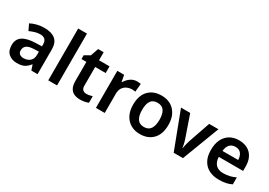

<svg xmlns="http://www.w3.org/2000/svg" viewBox="10 -1594 3414 2438"><g transform="rotate(30 1717.0 -375.0)"><path d="M297 -553Q403 -553 458 -507Q513 -461 513 -364V0H422L397 -75H393Q358 -31 319 -10.5Q280 10 212 10Q139 10 91 -31Q43 -72 43 -158Q43 -243 105 -285Q167 -327 292 -331L385 -334V-361Q385 -412 360.5 -434Q336 -456 292 -456Q251 -456 213 -444Q175 -432 139 -416L97 -505Q138 -527 189.5 -540Q241 -553 297 -553ZM320 -254Q239 -251 207.5 -225.5Q176 -200 176 -157Q176 -120 198.5 -103Q221 -86 256 -86Q311 -86 348 -117.5Q385 -149 385 -210V-256Z M799 0H670V-760H799Z M1172 -93Q1196 -93 1218 -97.5Q1240 -102 1260 -108V-12Q1239 -3 1207 3.5Q1175 10 1139 10Q1092 10 1054.5 -5.5Q1017 -21 994.5 -59.5Q972 -98 972 -166V-445H900V-501L980 -546L1020 -661H1101V-543H1255V-445H1101V-167Q1101 -130 1121 -111.5Q1141 -93 1172 -93Z M1656 -553Q1668 -553 1684 -551.5Q1700 -550 1710 -548L1699 -428Q1690 -430 1676 -431.5Q1662 -433 1651 -433Q1612 -433 1576.5 -416.5Q1541 -400 1519.5 -366.5Q1498 -333 1498 -281V0H1369V-543H1469L1487 -449H1493Q1517 -491 1559 -522Q1601 -553 1656 -553Z M2275 -272Q2275 -137 2205 -63.5Q2135 10 2015 10Q1940 10 1882 -23Q1824 -56 1790.5 -119Q1757 -182 1757 -272Q1757 -407 1827 -480Q1897 -553 2018 -553Q2094 -553 2151.5 -520Q2209 -487 2242 -424.5Q2275 -362 2275 -272ZM1889 -272Q1889 -187 1919 -140.5Q1949 -94 2017 -94Q2083 -94 2113.5 -140.5Q2144 -187 2144 -272Q2144 -358 2113.5 -403Q2083 -448 2016 -448Q1949 -448 1919 -403Q1889 -358 1889 -272Z M2509 0 2303 -543H2438L2546 -230Q2553 -211 2559 -188.5Q2565 -166 2569 -145Q2573 -124 2575 -108H2579Q2581 -125 2585.5 -146Q2590 -167 2596 -189Q2602 -211 2608 -230L2716 -543H2852L2645 0Z M3151 -553Q3225 -553 3278 -523.5Q3331 -494 3359.5 -439Q3388 -384 3388 -307V-241H3031Q3033 -169 3071.5 -129Q3110 -89 3179 -89Q3231 -89 3273 -99Q3315 -109 3360 -130V-28Q3319 -8 3276 1Q3233 10 3173 10Q3093 10 3031.5 -20.5Q2970 -51 2935 -113Q2900 -175 2900 -267Q2900 -361 2931.5 -424Q2963 -487 3019.5 -520Q3076 -553 3151 -553ZM3152 -458Q3102 -458 3071 -426Q3040 -394 3034 -330H3264Q3263 -386 3236 -422Q3209 -458 3152 -458Z"/></g></svg>

Font: Noto Sans NKo Unjoined SemiBold
Style: Regular
Weight: 600
Designer: Monotype Design Team
Foundry: Monotype Imaging Inc.
Version: Version 2.004